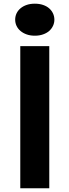

<svg xmlns="http://www.w3.org/2000/svg" viewBox="-20 -1011 373 1031"><path d="M88.9 -763.2H244.6V0H88.9ZM167 -819.3Q142.6 -819.3 123.3 -826.2Q104 -833 90.1 -844.7Q76.2 -856.4 68.8 -872.1Q61.5 -887.7 61.5 -905.3Q61.5 -923.3 68.8 -939Q76.2 -954.6 90.1 -966.3Q104 -978 123.3 -984.6Q142.6 -991.2 167 -991.2Q191.4 -991.2 210.9 -984.6Q230.5 -978 243.9 -966.3Q257.3 -954.6 264.6 -939Q272 -923.3 272 -905.3Q272 -887.7 264.6 -872.1Q257.3 -856.4 243.9 -844.7Q230.5 -833 210.9 -826.2Q191.4 -819.3 167 -819.3Z"/></svg>

Font: Krona One
Style: Regular
Weight: 400
Version: Version 1.003